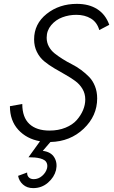

<svg xmlns="http://www.w3.org/2000/svg" viewBox="-20 -720 583 984"><path d="M371.1 -644Q333.5 -644 299.6 -631.3Q265.6 -618.7 242.4 -591.1Q219.2 -563.5 219.2 -526.9Q219.2 -502 230.5 -481.4Q241.7 -460.9 259.8 -446.5Q277.8 -432.1 301 -417.5Q324.2 -402.8 348.6 -390.6Q373 -378.4 396.2 -361.1Q419.4 -343.8 437.5 -325Q455.6 -306.2 466.8 -278.1Q478 -250 478 -215.8Q478 -126 408.9 -60.3Q339.8 5.4 238.3 7.8L199.2 53.2Q240.7 58.1 258.1 86.4Q275.4 114.7 267.1 151.9Q257.8 188.5 225.8 216.3Q193.8 244.1 149.9 244.1Q118.2 244.1 97.7 225.6Q77.1 207 72.8 181.2L119.1 164.1Q118.2 178.7 127.2 188.5Q136.2 198.2 152.8 198.2Q176.8 198.2 196 181.4Q215.3 164.6 221.2 142.1Q224.1 128.4 220.5 117.9Q216.8 107.4 208.5 101.6Q200.2 95.7 186.5 92Q172.9 88.4 158.7 87.2Q144.5 85.9 126 85.9L185.1 3.9Q116.2 -8.3 73.5 -55.2Q30.8 -102.1 30.8 -175.8L94.2 -187Q94.2 -118.7 130.6 -84.7Q167 -50.8 233.9 -50.8Q279.3 -50.8 315.7 -65.7Q352.1 -80.6 373.3 -104.7Q394.5 -128.9 405.8 -156Q417 -183.1 417 -210Q417 -240.2 402.6 -264.4Q388.2 -288.6 365 -305.4Q341.8 -322.3 314 -337.9Q286.1 -353.5 258.1 -370.1Q230 -386.7 206.8 -405.8Q183.6 -424.8 169.2 -453.6Q154.8 -482.4 154.8 -518.1Q154.8 -597.7 219.2 -648.9Q283.7 -700.2 374 -700.2Q436 -700.2 478.5 -673.1Q521 -646 540 -592.8L488.8 -565.9Q477.5 -606 446 -625Q414.6 -644 371.1 -644Z"/></svg>

Font: HK Grotesk Light Italic
Style: Regular
Weight: 300
Italic angle: -13°
Designer: Alfredo Marco Pradil and Stefan Peev
Foundry: Hanken Design Co.
Version: Version 1.000;PS 001.000;hotconv 1.0.88;makeotf.lib2.5.64775